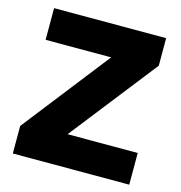

<svg xmlns="http://www.w3.org/2000/svg" viewBox="-101 -759 800 849"><g transform="rotate(15 299.5 -334.0)"><path d="M566 0V-145H245L556 -542V-668H43V-523H343L33 -126V0Z"/></g></svg>

Font: Gantari ExtraBold
Style: Regular
Weight: 800
Designer: Anugrah Pasau
Foundry: Lafontype
Version: Version 1.000